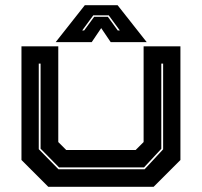

<svg xmlns="http://www.w3.org/2000/svg" viewBox="-20 -718 776 738"><path d="M165.5 0 62.5 -103V-540H204V-172L234.5 -141.5H501.5L532 -172V-540H673.5V-103L570.5 0ZM204.5 -67.5H536L607 -144V-473.5H600V-146L533.5 -74.5H207L136 -146.5V-473.5H129V-144.5ZM306 -698H432L544 -556H405.5L369 -610L332.5 -556H194ZM338.5 -659 296 -601H303.5L342 -653.5H394.5L432.5 -601H440.5L398 -659Z"/></svg>

Font: Tourney Expanded ExtraBold
Style: Regular
Weight: 800
Width: 7
Designer: Tyler Finck
Foundry: Etcetera Type Co
Version: Version 1.010; ttfautohint (v1.8.3)